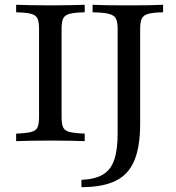

<svg xmlns="http://www.w3.org/2000/svg" viewBox="-20 -591 737 804"><path d="M47.6 0V-31.5Q89.5 -33.1 110.1 -38.3Q130.6 -43.5 137.1 -57.7Q143.5 -71.8 143.5 -100.8V-470.2Q143.5 -499.2 137.1 -513.3Q130.6 -527.4 110.1 -533.1Q89.5 -538.7 47.6 -539.5V-571Q69.4 -570.2 106.5 -569.4Q143.5 -568.5 191.9 -568.5Q237.1 -568.5 274.6 -569.4Q312.1 -570.2 334.7 -571V-539.5Q291.9 -538.7 271.4 -533.1Q250.8 -527.4 244.4 -513.3Q237.9 -499.2 237.9 -470.2V-100.8Q237.9 -71.8 244.4 -57.7Q250.8 -43.5 271.8 -38.3Q292.7 -33.1 334.7 -31.5V0Q312.1 -0.8 274.6 -1.6Q237.1 -2.4 191.9 -2.4Q143.5 -2.4 106.5 -1.6Q69.4 -0.8 47.6 0ZM321 192.7V162.1Q377.4 159.7 410.5 140.3Q443.5 121 458.1 79Q472.6 37.1 472.6 -32.3V-470.2Q472.6 -499.2 465.3 -513.3Q458.1 -527.4 435.5 -533.1Q412.9 -538.7 367.7 -539.5V-571Q409.7 -568.5 516.9 -568.5Q619.4 -568.5 662.9 -571V-539.5Q621.8 -538.7 601.2 -533.1Q580.6 -527.4 573.8 -513.3Q566.9 -499.2 566.9 -470.2V-72.6Q566.9 23.4 542.3 81.9Q517.7 140.3 463.7 166.5Q409.7 192.7 321 192.7Z"/></svg>

Font: Playfair 12pt Medium
Style: Regular
Weight: 500
Designer: Claus Eggers Sørensen
Foundry: Claus Eggers Sørensen
Version: Version 2.000;gftools[0.9.28]